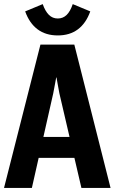

<svg xmlns="http://www.w3.org/2000/svg" viewBox="-35 -932 568 952"><path d="M-15.1 0H123L229 -469.2Q233.4 -489.7 237.1 -512.2Q240.7 -534.7 243.7 -547.9H245.1Q248 -534.7 251.5 -512.2Q254.9 -489.7 259.3 -469.7L368.7 0H513.2L333.5 -710.9H165.5ZM93.3 -149.4H402.3L381.8 -252.9H112.8ZM251.5 -840.3Q225.6 -840.3 207.5 -858.2Q189.5 -876 176.8 -911.6L89.8 -875.5Q110.8 -816.9 151.4 -786.6Q191.9 -756.3 251.5 -756.3Q311 -756.3 351.3 -786.6Q391.6 -816.9 412.6 -875.5L325.7 -911.6Q313.5 -875.5 295.4 -857.9Q277.3 -840.3 251.5 -840.3Z"/></svg>

Font: Roboto Flex Super Cond Bold
Style: Regular
Weight: 700
Width: 3
Designer: Berlow after Robertson
Foundry: Google
Version: Version 3.000